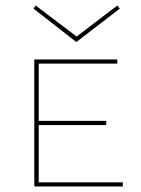

<svg xmlns="http://www.w3.org/2000/svg" viewBox="-20 -674 511 694"><path d="M256 -522 101 -643 109 -654 257 -542 404 -654 413 -643ZM424 -15V0H104V-459H404V-444H120V-237H364V-222H120V-15Z"/></svg>

Font: Ysabeau SC Thin
Style: Regular
Weight: 200
Designer: Christian Thalmann (Catharsis Fonts)
Version: Version 0.003